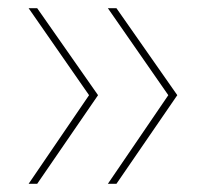

<svg xmlns="http://www.w3.org/2000/svg" viewBox="-20 -514 491 470"><path d="M414 -281 265 -64H244L392 -281L244 -494H265ZM220 -281 71 -64H50L198 -281L50 -494H71Z"/></svg>

Font: Blinker Thin
Style: Regular
Weight: 100
Designer: Juergen Huber
Foundry: supertype
Version: Version 1.017;hotconv 1.0.117;makeotfexe 2.5.65602